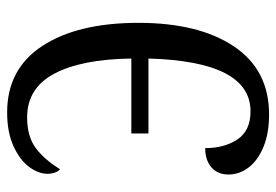

<svg xmlns="http://www.w3.org/2000/svg" viewBox="-138 -626 774 538"><g transform="rotate(90 249.0 -357.0)"><path d="M44 -358Q44 -527 110 -625.5Q176 -724 301 -724Q353 -724 391 -708.5Q429 -693 449 -667Q469 -641 469 -610Q469 -580 449 -562.5Q429 -545 395 -545Q395 -599 370.5 -635.5Q346 -672 292 -672Q152 -672 144 -386H354V-338H144Q146 -198 186.5 -122Q227 -46 309 -46Q362 -46 394.5 -70Q427 -94 454 -138Q460 -134 463.5 -124Q467 -114 467 -103Q467 -78 448 -52Q429 -26 390 -8Q351 10 295 10Q173 10 108.5 -89Q44 -188 44 -358Z"/></g></svg>

Font: Noto Serif Cond
Style: Regular
Weight: 400
Width: 3
Designer: Monotype Design Team
Foundry: Monotype Imaging Inc.
Version: Version 1.001